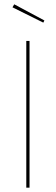

<svg xmlns="http://www.w3.org/2000/svg" viewBox="-20 -871 259 891"><path d="M117 0H102V-681H117ZM186 -776 181 -766 38 -837 46 -851Z"/></svg>

Font: Fira Sans Compressed Hair
Style: Regular
Weight: 100
Width: 1
Designer: bBox Type GmbH & Carrois Corporate GbR & Edenspiekermann AG
Foundry: bBox Type GmbH & Carrois Corporate GbR & Edenspiekermann AG
Version: Version 4.301